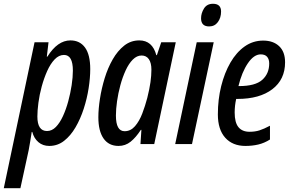

<svg xmlns="http://www.w3.org/2000/svg" viewBox="-70 -763 1545 1017"><path d="M-50 234 113 -539H187L178 -463H181Q235 -549 303 -549Q353 -549 380.5 -511Q408 -473 408 -397Q408 -351 399.5 -296Q391 -241 373.5 -187Q356 -133 330 -88.5Q304 -44 269.5 -17Q235 10 191 10Q157 10 133.5 -10Q110 -30 101 -64H98Q90 -11 82 32L38 234ZM179 -69Q205 -69 226 -90.5Q247 -112 263.5 -148Q280 -184 291.5 -226.5Q303 -269 309.5 -311.5Q316 -354 316 -389Q316 -472 269 -472Q242 -472 219.5 -448.5Q197 -425 180 -387Q163 -349 151 -305Q139 -261 133.5 -219Q128 -177 128 -146Q128 -69 179 -69Z M558 10Q506 10 478.5 -29.5Q451 -69 451 -142Q451 -186 459.5 -240.5Q468 -295 484.5 -349Q501 -403 527 -448.5Q553 -494 588 -521.5Q623 -549 668 -549Q737 -549 758 -471H761L784 -539H861L747 0H674L679 -75H676Q650 -35 622 -12.5Q594 10 558 10ZM590 -68Q622 -68 645 -94.5Q668 -121 683.5 -161.5Q699 -202 710 -244Q722 -292 727 -327.5Q732 -363 732 -394Q732 -430 718.5 -449.5Q705 -469 680 -469Q655 -469 633.5 -447.5Q612 -426 595.5 -390Q579 -354 567.5 -311.5Q556 -269 550 -227Q544 -185 544 -151Q544 -68 590 -68Z M1038 -623Q995 -623 995 -666Q995 -693 1010.5 -718Q1026 -743 1058 -743Q1101 -743 1101 -702Q1101 -669 1084 -646Q1067 -623 1038 -623ZM858 0 972 -539H1062L947 0Z M1230 10Q1162 10 1123 -33.5Q1084 -77 1084 -157Q1084 -236 1101.5 -306.5Q1119 -377 1150.5 -431.5Q1182 -486 1226 -517Q1270 -548 1324 -548Q1377 -548 1408.5 -518.5Q1440 -489 1440 -433Q1440 -342 1372.5 -290.5Q1305 -239 1188 -239H1181Q1173 -203 1173 -167Q1173 -114 1193 -89.5Q1213 -65 1252 -65Q1281 -65 1304.5 -72.5Q1328 -80 1360 -97V-24Q1330 -5 1298 2.5Q1266 10 1230 10ZM1196 -307Q1282 -307 1319 -340Q1356 -373 1356 -427Q1356 -449 1345 -462Q1334 -475 1311 -475Q1275 -475 1243 -428Q1211 -381 1193 -307Z"/></svg>

Font: Noto Sans ExtraCondensed Medium
Style: Italic
Weight: 500
Width: 2
Italic angle: -12°
Designer: Monotype Design Team
Foundry: Monotype Imaging Inc.
Version: Version 2.013; ttfautohint (v1.8.4.7-5d5b)